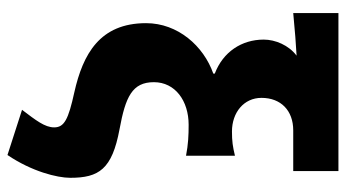

<svg xmlns="http://www.w3.org/2000/svg" viewBox="-226 -513 926 514"><g transform="rotate(90 237.0 -256.0)"><path d="M395 187C439 122 456 54 456 19C456 -58 433 -93 326 -113C239 -129 200 -147 200 -205C200 -262 250 -298 314 -298C342 -298 366 -297 397 -291V-422C372 -416 358 -414 332 -414C281 -414 242 -446 242 -493C242 -545 276 -578 329 -578H438V-699H15V-578C69 -583 93 -585 129 -587C101 -566 86 -530 86 -499C86 -440 119 -390 177 -368V-364C103 -338 42 -269 42 -184C42 -60 125 -15 227 8C300 24 321 35 321 62C321 87 302 111 274 148Z"/></g></svg>

Font: Source Sans Pro
Style: Bold
Weight: 700
Designer: Paul D. Hunt
Foundry: Adobe Systems Incorporated
Version: Version 3.006;hotconv 1.0.111;makeotfexe 2.5.65597